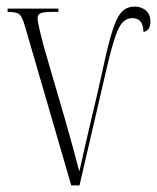

<svg xmlns="http://www.w3.org/2000/svg" viewBox="-20 -562 476 582"><path d="M57 -478Q48 -510 39.5 -518Q31 -526 3 -526V-536H157V-526H140Q113 -526 103.5 -522Q94 -518 94 -507Q94 -496 100.5 -469.5Q107 -443 113 -420L176 -204Q201 -117 220 -44H221Q229 -80 236.5 -113.5Q244 -147 253.5 -186.5Q263 -226 275 -278Q287 -330 303 -403Q316 -458 327.5 -488Q339 -518 353 -530Q367 -542 388 -542Q409 -542 422.5 -530Q436 -518 436 -497Q436 -469 415 -465Q414 -488 405.5 -497.5Q397 -507 381 -507Q365 -507 353 -495.5Q341 -484 330 -452.5Q319 -421 305 -362L221 0H196Z"/></svg>

Font: Noto Serif Display ExtraCondensed ExtraLight
Style: Regular
Weight: 200
Width: 2
Designer: Monotype Design Team
Foundry: Monotype Imaging Inc.
Version: Version 2.009